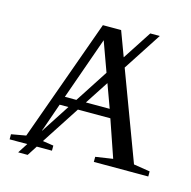

<svg xmlns="http://www.w3.org/2000/svg" viewBox="-107 -786 936 943"><g transform="rotate(15 361.0 -315.0)"><path d="M714.8 0H438V-25.9L525.9 -39.1L460.9 -228H295.9L169.9 -34.2L225.1 -25.9V0H147.9L115.2 50.8H66.9L99.6 0H9.8V-25.9L84 -39.1L307.1 -660.2H399.9L446.8 -534.2L542.5 -681.2H590.8L464.4 -486.8L631.8 -39.1L714.8 -25.9ZM330.1 -589.8 217.8 -272H276.4L384.8 -439ZM445.8 -272 402.3 -391.1 324.7 -272ZM203.1 -228 156.2 -93.3 152.3 -84 153.8 -82.5 155.8 -86.4 247.6 -228Z"/></g></svg>

Font: Tinos
Style: Regular
Weight: 400
Designer: Steve Matteson
Foundry: Monotype Imaging Inc.
Version: Version 1.23